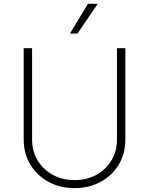

<svg xmlns="http://www.w3.org/2000/svg" viewBox="-20 -982 787 1014"><path d="M597.7 -727.3H642V-245.7Q642 -169.4 606.4 -111.3Q570.7 -53.3 509.9 -20.8Q449.2 11.7 373.6 11.7Q298.7 11.7 237.6 -21Q176.5 -53.6 140.8 -111.7Q105.1 -169.7 105.1 -245.7V-727.3H149.5V-245.7Q149.5 -182.2 179.3 -133.7Q209.2 -85.2 259.9 -58.1Q310.7 -30.9 373.6 -30.9Q436.8 -30.9 487.4 -58.1Q538 -85.2 567.8 -133.7Q597.7 -182.2 597.7 -245.7ZM349.4 -805 444.6 -962H496.4L389.2 -805Z"/></svg>

Font: Inter UI Extra Light
Style: Regular
Weight: 200
Designer: Rasmus Andersson
Foundry: rsms
Version: 3.2;8d6f07862